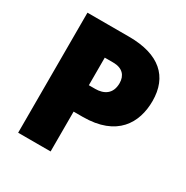

<svg xmlns="http://www.w3.org/2000/svg" viewBox="-163 -851 959 989"><g transform="rotate(30 316.0 -357.0)"><path d="M324 -714H77V0H270V-237H324C527 -237 595 -357 595 -487C595 -632 505 -714 324 -714ZM320 -558C376 -558 402 -527 402 -482C402 -417 358 -394 308 -394H270V-558Z"/></g></svg>

Font: Noto Sans Malayalam Black
Style: Regular
Weight: 900
Designer: Jelle Bosma - Monotype Design Team
Foundry: Monotype Imaging Inc.
Version: Version 2.104